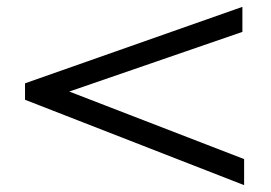

<svg xmlns="http://www.w3.org/2000/svg" viewBox="-20 -587 790 560"><path d="M692 -47 53 -296V-344L687 -567V-494L182 -320L692 -123Z"/></svg>

Font: Inconsolata ExtraExpanded
Style: Regular
Weight: 400
Width: 8
Monospace: yes
Designer: Raph Levien, Cyreal, Brenton Simpson
Foundry: Raph Levien, Cyreal, Google
Version: Version 3.001; ttfautohint (v1.8.2.53-6de2)